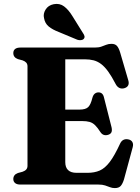

<svg xmlns="http://www.w3.org/2000/svg" viewBox="-20 -943 716 981"><path d="M241.5 -383H386Q417 -383 430.2 -395.5Q443.5 -408 452 -443Q456 -457.5 463.8 -464Q471.5 -470.5 482 -471Q505 -471.5 511 -446L550 -292.5Q553.5 -276.5 549.5 -267.5Q545.5 -258.5 533.5 -254.5Q521.5 -250.5 511.2 -253.5Q501 -256.5 493.5 -267.5Q478.5 -291 466 -303.2Q453.5 -315.5 438 -320Q422.5 -324.5 398.5 -324.5H241.5ZM48 -672Q48 -685 57 -692.5Q66 -700 84.5 -700H464Q484.5 -700 497.8 -704.8Q511 -709.5 522.8 -714.2Q534.5 -719 549.5 -719Q568 -719 577.5 -708.5Q587 -698 594 -674.5L635.5 -532.5Q640 -517.5 635.2 -507.5Q630.5 -497.5 617.5 -493Q602.5 -488 590.5 -493.5Q578.5 -499 571 -513.5Q550.5 -553 532.5 -577.8Q514.5 -602.5 496.5 -616Q478.5 -629.5 458.2 -634.8Q438 -640 412 -640H313.5V-114.5Q313.5 -87.5 328 -73.8Q342.5 -60 371 -60H427Q462.5 -60 489.2 -71.5Q516 -83 540.8 -115.5Q565.5 -148 594 -210Q600.5 -223.5 611 -228.5Q621.5 -233.5 634.5 -231Q649.5 -228.5 656 -217.8Q662.5 -207 658 -190.5L613.5 -26.5Q606.5 -4 596.8 7Q587 18 566.5 18Q553.5 18 542 13.5Q530.5 9 517 4.5Q503.5 0 483.5 0H84.5Q66 0 57 -7.8Q48 -15.5 48 -28Q48 -50.5 71.5 -59L95.5 -65.5Q108 -70 114.2 -77.2Q120.5 -84.5 120.5 -96V-604Q120.5 -615.5 114.2 -622.8Q108 -630 95.5 -634.5L71.5 -641Q48 -649.5 48 -672ZM349.5 -861.5 404 -774Q409.5 -766.5 411.5 -758.8Q413.5 -751 408 -744.5Q402.5 -738.5 393 -737.8Q383.5 -737 375 -740L281.5 -779Q248.5 -791.5 229 -807.5Q209.5 -823.5 205 -850.5Q199.5 -872.5 213 -894.2Q226.5 -916 254 -921.5Q284.5 -927.5 307.2 -910.5Q330 -893.5 349.5 -861.5Z"/></svg>

Font: Fraunces
Style: Bold
Weight: 700
Version: Version 1.000;[b76b70a41]